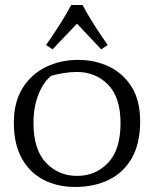

<svg xmlns="http://www.w3.org/2000/svg" viewBox="-20 -735 612 763"><path d="M537 -253Q537 -165 504 -107Q471 -49 412.5 -20.5Q354 8 279 8Q209 8 154 -20Q99 -48 67 -105Q35 -162 35 -247Q35 -329 69.5 -384.5Q104 -440 162 -468.5Q220 -497 290 -497Q358 -497 414 -470Q470 -443 503.5 -389Q537 -335 537 -253ZM113 -246Q113 -140 163 -88Q213 -36 286 -36Q360 -36 409.5 -88Q459 -140 459 -246Q459 -348 409.5 -398.5Q360 -449 286 -449Q259 -449 232 -444.5Q205 -440 184 -434Q153 -410 133 -360Q113 -310 113 -246ZM286 -641 189 -539 163 -556Q196 -603 221 -643Q246 -683 263 -715H308Q325 -683 350 -643Q375 -603 408 -556L382 -539Z"/></svg>

Font: Mate SC
Style: Regular
Weight: 400
Designer: Eduardo Rodriguez Tunni
Foundry: Eduardo Rodriguez Tunni
Version: Version 1.003; ttfautohint (v1.8.4.7-5d5b);gftools[0.9.24]